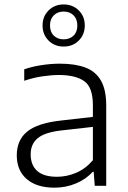

<svg xmlns="http://www.w3.org/2000/svg" viewBox="-20 -836 576 864"><path d="M225 8.5Q145 8.5 100.2 -30.2Q55.5 -69 55.5 -137Q55.5 -205.5 102.2 -243.8Q149 -282 253.5 -293.5L398 -310V-362.5Q398 -443.5 358.8 -471Q319.5 -498.5 245 -498.5Q211.5 -498.5 170.8 -492.5Q130 -486.5 89 -472.5V-524Q124 -536.5 167.5 -543Q211 -549.5 250 -549.5Q317.5 -549.5 363.8 -532.2Q410 -515 434 -473.8Q458 -432.5 458 -360.5V0H406.5L401.5 -63H397Q368 -30 322.5 -10.8Q277 8.5 225 8.5ZM118 -141.5Q118 -93.5 147.2 -67Q176.5 -40.5 236.5 -40.5Q280 -40.5 322.2 -58.2Q364.5 -76 398 -115V-265L256 -249Q181.5 -240.5 149.8 -214.2Q118 -188 118 -141.5ZM266.5 -626.5Q225.5 -626.5 198.5 -653.5Q171.5 -680.5 171.5 -721.5Q171.5 -762 198.5 -789Q225.5 -816 266.5 -816Q307.5 -816 334.5 -789Q361.5 -762 361.5 -721.5Q361.5 -680.5 334.5 -653.5Q307.5 -626.5 266.5 -626.5ZM266.5 -659Q293.5 -659 310.8 -675.5Q328 -692 328 -721.5Q328 -750.5 310.8 -767.2Q293.5 -784 266.5 -784Q239.5 -784 222.2 -767.2Q205 -750.5 205 -721.5Q205 -692 222.2 -675.5Q239.5 -659 266.5 -659Z"/></svg>

Font: Encode Sans SmExp Lt
Style: Regular
Weight: 300
Width: 6
Designer: Multiple Designers
Foundry: Impallari Type
Version: Version 3.002; ttfautohint (v1.8.3) -l 8 -r 50 -G 200 -x 14 